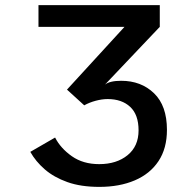

<svg xmlns="http://www.w3.org/2000/svg" viewBox="-20 -720 750 751"><path d="M390.5 -389Q409.5 -404 454 -404Q532 -404 582.5 -355.2Q633 -306.5 633 -212Q633 -139.5 600 -89.8Q567 -40 507.2 -14.5Q447.5 11 368.5 11Q296 11 243.5 -7.8Q191 -26.5 155.2 -57.5Q119.5 -88.5 98.5 -126L195.5 -182Q217 -140 261 -109Q305 -78 368 -78Q436 -78 479 -113Q522 -148 522 -210Q522 -271.5 489.2 -302Q456.5 -332.5 401 -332.5Q379 -332.5 354 -325.8Q329 -319 309.5 -308L242 -369.5L467 -615H130.5V-700H605V-615Z"/></svg>

Font: League Mono Medium
Style: Regular
Weight: 500
Width: 6
Designer: Tyler Finck
Foundry: The League of Moveable Type / Tyler Finck
Version: Version 2.300;RELEASE